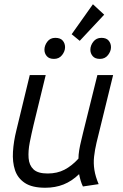

<svg xmlns="http://www.w3.org/2000/svg" viewBox="-20 -871 579 903"><path d="M193 12Q131 12 97 -10.5Q63 -33 50.5 -71Q38 -109 41 -157.5Q44 -206 57 -258L120 -518H195L138 -284Q128 -242 120 -201.5Q112 -161 114.5 -127.5Q117 -94 137.5 -74.5Q158 -55 204 -55Q249 -55 283.5 -73Q318 -91 349 -125Q349 -143 352.5 -164.5Q356 -186 361.5 -208Q367 -230 371 -248L438 -518H512L434 -200Q426 -166 422.5 -134.5Q419 -103 424 -71.5Q429 -40 444 -5L370 6Q364 -6 359.5 -21Q355 -36 352 -52Q318 -19 279 -3.5Q240 12 193 12ZM355 -679 317 -710 417 -851 470 -802ZM234 -594Q211 -594 200 -607Q189 -620 189 -637Q189 -657 202.5 -675Q216 -693 240 -693Q264 -693 275 -680Q286 -667 286 -649Q286 -630 272 -612Q258 -594 234 -594ZM450 -594Q427 -594 416 -607Q405 -620 405 -637Q405 -657 419 -675Q433 -693 457 -693Q480 -693 491 -680Q502 -667 502 -649Q502 -630 488 -612Q474 -594 450 -594Z"/></svg>

Font: Ubuntu Sans
Style: Italic
Weight: 400
Italic angle: -13.5°
Designer: Dalton Maag Ltd
Foundry: Dalton Maag Ltd
Version: Version 1.006